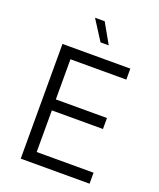

<svg xmlns="http://www.w3.org/2000/svg" viewBox="-163 -1003 910 1101"><g transform="rotate(20 292.0 -452.5)"><path d="M99 0H519V-67H172V-321H484V-388H172V-633H513V-700H99ZM351 -783 282 -905H223L301 -783Z"/></g></svg>

Font: Chess Sans
Style: Regular
Weight: 400
Designer: Wolf Bōese
Foundry: Wolf Bōese
Version: Version 7.223;Glyphs 3.3 (3306)